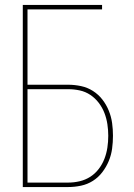

<svg xmlns="http://www.w3.org/2000/svg" viewBox="-20 -755 540 775"><path d="M72 0V-735H392V-717H91V-413H255Q281 -413 307 -407.5Q333 -402 355 -388Q377 -374 393 -353.5Q409 -333 419 -308.5Q429 -284 432.5 -258.5Q436 -233 436 -207Q436 -181 432.5 -155Q429 -129 419 -105Q409 -81 393 -60Q377 -39 355 -25Q333 -11 307 -5.5Q281 0 255 0ZM255 -18Q279 -18 302 -23.5Q325 -29 344.5 -41.5Q364 -54 378.5 -73Q393 -92 401.5 -114Q410 -136 413.5 -159.5Q417 -183 417 -207Q417 -230 413.5 -253.5Q410 -277 401.5 -299Q393 -321 378.5 -340Q364 -359 344.5 -372Q325 -385 302 -390Q279 -395 255 -395H91V-18Z"/></svg>

Font: Iosevka Term Curly Thin
Style: Regular
Weight: 100
Designer: Belleve Invis
Foundry: Belleve Invis
Version: Version 32.3.0